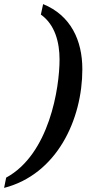

<svg xmlns="http://www.w3.org/2000/svg" viewBox="-68 -778 449 935"><path d="M-48 137C209 71 333 -196 333 -441C333 -581 277 -703 142 -758L131 -707C200 -658 222 -572 222 -488C222 -350 172 -27 -38 87Z"/></svg>

Font: Noto Serif Tamil Medium
Style: Italic
Weight: 500
Italic angle: -12°
Designer: Indian Type Foundry, Tom Grace, and the Monotype Design Team
Foundry: Monotype Imaging Inc.
Version: Version 2.003